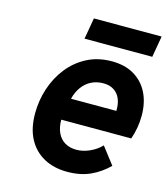

<svg xmlns="http://www.w3.org/2000/svg" viewBox="-106 -773 761 868"><g transform="rotate(15 274.5 -338.5)"><path d="M288.1 12Q225.7 12 179.1 -13.4Q132.4 -38.7 106.3 -87.2Q80.3 -135.7 80.3 -205.4Q80.3 -266.4 99 -323.2Q117.7 -380 153.3 -425.1Q189 -470.2 240 -496.6Q291 -523 355.7 -523Q417 -523 460.1 -497.4Q503.3 -471.8 526 -426.2Q548.7 -380.6 548.7 -320.4Q548.7 -291.6 543.9 -263.8Q539 -235.9 529.7 -208.8H202.1Q202.1 -172.2 214.4 -146.8Q226.7 -121.5 249.2 -108.2Q271.8 -95 302.9 -95Q333 -95 364.2 -108.9Q395.4 -122.8 418.1 -146.2L479.1 -67Q442.5 -30.5 396.2 -9.2Q350 12 288.1 12ZM220.1 -311.6H432.3Q433.4 -343 423.9 -366.6Q414.3 -390.3 394.2 -403.6Q374.1 -417 344.1 -417Q312.8 -417 287.8 -404.3Q262.8 -391.6 245.5 -367.9Q228.2 -344.2 220.1 -311.6ZM208.9 -589.8 226.1 -689.2H543.1L525.9 -589.8Z"/></g></svg>

Font: Overpass
Style: Italic
Weight: 400
Italic angle: -10°
Designer: Delve Withrington, Dave Bailey, Thomas Jockin
Foundry: Delve Fonts LLC
Version: Version 4.000